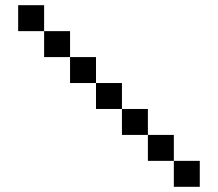

<svg xmlns="http://www.w3.org/2000/svg" viewBox="-20 -720 840 740"><path d="M50 -600H150V-700H50ZM150 -500H250V-600H150ZM250 -400H350V-500H250ZM350 -300H450V-400H350ZM450 -200H550V-300H450ZM550 -100H650V-200H550ZM650 0H750V-100H650Z"/></svg>

Font: Connection Serif
Style: Regular
Weight: 400
Version: Version 0.2